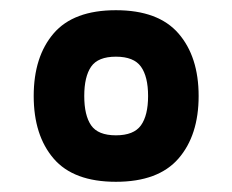

<svg xmlns="http://www.w3.org/2000/svg" viewBox="-20 -853 454 376"><path d="M256 -607.5Q270 -627 270 -665Q270 -703 256 -722.5Q242 -742 207 -742Q172 -742 158.5 -722.5Q145 -703 145 -665Q145 -627 158.5 -607.5Q172 -588 207 -588Q242 -588 256 -607.5ZM85 -542.5Q46 -588 46 -665Q46 -742 85 -787.5Q124 -833 207 -833Q290 -833 329.5 -787.5Q369 -742 369 -665Q369 -588 329.5 -542.5Q290 -497 207 -497Q124 -497 85 -542.5Z"/></svg>

Font: Khand SemiBold
Style: Regular
Weight: 600
Designer: Devanagari: Sanchit Sawaria, Jyotish Sonowal; Latin: Satya Rajpurohit
Foundry: Indian Type Foundry
Version: Version 1.101;PS 1.0;hotconv 1.0.78;makeotf.lib2.5.61930; tt